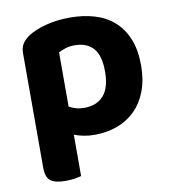

<svg xmlns="http://www.w3.org/2000/svg" viewBox="-78 -564 734 819"><g transform="rotate(-10 289.0 -154.5)"><path d="M297 15Q271 15 249 10.5Q227 6 209 -1V178Q199 181 181 184Q163 187 141 187Q96 187 76 172Q56 157 56 115V-380Q56 -406 67 -422.5Q78 -439 98 -452Q128 -471 175 -483.5Q222 -496 279 -496Q337 -496 385.5 -481.5Q434 -467 469 -436Q504 -405 523.5 -357Q543 -309 543 -243Q543 -180 524.5 -131.5Q506 -83 473 -50.5Q440 -18 395 -1.5Q350 15 297 15ZM274 -106Q328 -106 357.5 -140Q387 -174 387 -243Q387 -314 358.5 -345Q330 -376 279 -376Q256 -376 239 -370.5Q222 -365 208 -358V-123Q222 -115 238 -110.5Q254 -106 274 -106Z"/></g></svg>

Font: Baloo Chettan 2
Style: Bold
Weight: 700
Designer: Maithili Shingre, Unnati Kotecha and Ek Type
Foundry: Ek Type
Version: Version 1.640;hotconv 1.0.111;makeotfexe 2.5.65597; ttfautoh